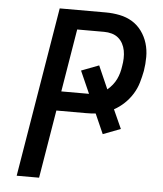

<svg xmlns="http://www.w3.org/2000/svg" viewBox="-53 -781 705 828"><g transform="rotate(5 300.0 -367.5)"><path d="M50 0 172 -735H372Q402 -735 432 -729Q462 -723 486.5 -708Q511 -693 528 -669.5Q545 -646 553.5 -618Q562 -590 562 -559Q562 -528 557 -498Q552 -472 544.5 -446.5Q537 -421 522.5 -397.5Q508 -374 487.5 -354.5Q467 -335 443 -322L480 -240L404 -211L366 -297Q356 -296 345.5 -295.5Q335 -295 324 -295H196L147 0ZM210 -379H324Q326 -379 327.5 -379Q329 -379 330 -379L287 -476L363 -505L407 -405Q419 -415 429 -427.5Q439 -440 445.5 -453.5Q452 -467 456 -481.5Q460 -496 462 -511Q465 -527 465.5 -544.5Q466 -562 463 -578Q460 -594 452.5 -608Q445 -622 433 -632Q421 -642 405 -646.5Q389 -651 372 -651H255Z"/></g></svg>

Font: Iosevka Curly MdExObl
Style: Regular
Weight: 500
Width: 7
Italic angle: -9°
Monospace: yes
Designer: Belleve Invis
Foundry: Belleve Invis
Version: Version 11.1.0; ttfautohint (v1.8.3)